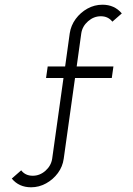

<svg xmlns="http://www.w3.org/2000/svg" viewBox="-20 -782 566 815"><path d="M112 13Q60.5 13 30 -24L70 -59Q87.5 -36 119 -36Q149 -36 173 -57.2Q197 -78.5 201.5 -108.5L249.5 -451H175.5L182.5 -500H256.5L276 -640.5Q281 -674 301.2 -701.5Q321.5 -729 351.2 -745.5Q381 -762 415 -762Q466 -762 497 -725L457 -690Q439 -713 408 -713Q378 -713 353.8 -691.8Q329.5 -670.5 325 -640.5L305.5 -500H461.5L454.5 -451H298.5L250.5 -108.5Q246 -75 225.8 -47.5Q205.5 -20 175.5 -3.5Q145.5 13 112 13Z"/></svg>

Font: Urbanist ExtraLight
Style: Regular
Weight: 200
Designer: Corey Hu
Foundry: Corey Hu
Version: Version 1.330; ttfautohint (v1.8.4.7-5d5b)